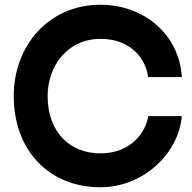

<svg xmlns="http://www.w3.org/2000/svg" viewBox="-20 -780 808 810"><path d="M404 10C585 10 734 -133 747 -290H605C596 -223 533 -133 404 -133C275 -133 181 -222 181 -375C181 -500 263 -616 404 -616C539 -616 596 -525 605 -455H747C736 -637 585 -760 404 -760C186 -760 38 -588 38 -375C38 -144 188 10 404 10Z"/></svg>

Font: Oakes Bold
Style: Regular
Weight: 700
Designer: Samuel Oakes
Foundry: Samuel Oakes
Version: Version 1.003;PS 001.003;hotconv 1.0.88;makeotf.lib2.5.64775